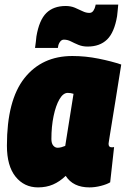

<svg xmlns="http://www.w3.org/2000/svg" viewBox="-20 -803 546 833"><path d="M368 10Q297 10 265 -40Q239 -15 210 -2.5Q181 10 145 10Q85 10 47.5 -36.5Q10 -83 10 -171Q10 -368 86 -464Q162 -560 294 -560Q351 -560 408 -548.5Q465 -537 506 -523Q491 -428 481 -366.5Q471 -305 465 -268Q459 -231 456 -212.5Q453 -194 452 -187Q451 -180 451 -179Q451 -164 464 -164Q466 -164 469 -164Q472 -164 475 -165L458 -12Q443 -3 417.5 3.5Q392 10 368 10ZM263 -170 299 -396Q293 -398 286.5 -399Q280 -400 274 -400Q254 -400 238 -372.5Q222 -345 212.5 -299.5Q203 -254 203 -200Q203 -181 211 -171.5Q219 -162 230 -162Q238 -162 247 -164.5Q256 -167 263 -170ZM132 -595Q134 -609 135.5 -621.5Q137 -634 138 -645Q150 -716 181 -746.5Q212 -777 265 -777Q287 -777 305 -769.5Q323 -762 338 -754.5Q353 -747 368 -747Q379 -747 385.5 -757Q392 -767 394 -778Q394 -778 394.5 -780.5Q395 -783 395 -783H493Q492 -769 490.5 -756.5Q489 -744 488 -733Q476 -662 444.5 -631.5Q413 -601 360 -601Q338 -601 320 -608.5Q302 -616 287.5 -623.5Q273 -631 257 -631Q247 -631 240 -621Q233 -611 232 -600Q232 -600 231.5 -597.5Q231 -595 231 -595Z"/></svg>

Font: Georama SemiCondensed Black
Style: Italic
Weight: 900
Width: 4
Italic angle: -9°
Designer: Jean-Baptiste Levee
Foundry: Production Type
Version: Version 1.000